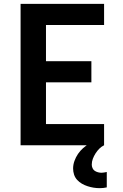

<svg xmlns="http://www.w3.org/2000/svg" viewBox="-20 -755 640 998"><path d="M87 0V-735H521V-625H219V-437H455V-327H219V-110H521V0ZM498 223Q482 223 466.5 220.5Q451 218 435.5 213Q420 208 406 200Q392 192 381 180Q370 168 365 152.5Q360 137 360 121Q360 101 367 81.5Q374 62 385.5 45Q397 28 412.5 14.5Q428 1 445.5 -9.5Q463 -20 482 -27.5Q501 -35 521 -40V0Q507 7 496 18Q485 29 476.5 42.5Q468 56 462.5 70.5Q457 85 457 101Q457 110 461 119Q465 128 472.5 133Q480 138 489.5 140.5Q499 143 508 143Q515 143 522 141.5Q529 140 535 139V219Q526 221 517 222Q508 223 498 223Z"/></svg>

Font: Iosevka SS04 XBd Ex
Style: Regular
Weight: 800
Width: 7
Monospace: yes
Designer: Belleve Invis
Foundry: Belleve Invis
Version: Version 19.0.0; ttfautohint (v1.8.4)